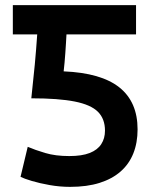

<svg xmlns="http://www.w3.org/2000/svg" viewBox="-20 -713 600 748"><path d="M253 15Q213 15 173.5 8Q134 1 104 -8Q74 -17 60 -24L88 -141Q116 -129 156 -117Q196 -105 250 -105Q299 -105 329.5 -117Q360 -129 374.5 -151.5Q389 -174 389 -204Q389 -250 361.5 -277.5Q334 -305 271 -317.5Q208 -330 102 -330Q110 -402 115.5 -461Q121 -520 125 -579H30V-693H510V-579H239Q238 -563 237 -544.5Q236 -526 234.5 -506.5Q233 -487 231.5 -469Q230 -451 228 -435Q374 -429 445 -372.5Q516 -316 516 -209Q516 -157 499.5 -115.5Q483 -74 450 -45Q417 -16 368 -0.5Q319 15 253 15Z"/></svg>

Font: Ubuntu Sans Mono
Style: Bold
Weight: 700
Monospace: yes
Designer: Dalton Maag Ltd
Foundry: Dalton Maag Ltd
Version: Version 1.006